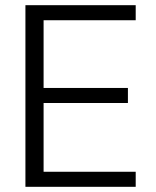

<svg xmlns="http://www.w3.org/2000/svg" viewBox="-20 -720 601 740"><path d="M78 0V-700H503V-642H148V-381H473V-323H148V-58H503V0Z"/></svg>

Font: DM Sans 16pt Light
Style: Regular
Weight: 300
Version: Version 4.004;gftools[0.9.30]